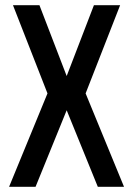

<svg xmlns="http://www.w3.org/2000/svg" viewBox="-20 -720 513 740"><path d="M15 0 163 -360 30 -700H132L237 -427L342 -700H443L310 -360L458 0H357L237 -295L117 0Z"/></svg>

Font: Cuprum Medium
Style: Regular
Weight: 500
Designer: Jovanny Lemonad
Foundry: Jovanny Lemonad
Version: Version 3.000